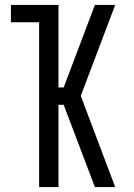

<svg xmlns="http://www.w3.org/2000/svg" viewBox="-20 -755 540 775"><path d="M138 0V-665H24V-735H216V-402H237L363 -735H445L306 -368L445 0H363L237 -332H216V0Z"/></svg>

Font: Iosevka SS18
Style: Regular
Weight: 400
Monospace: yes
Designer: Belleve Invis
Foundry: Belleve Invis
Version: Version 25.1.1; ttfautohint (v1.8.4)